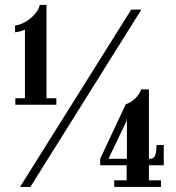

<svg xmlns="http://www.w3.org/2000/svg" viewBox="-20 -738 696 758"><path d="M40.5 -324.5V-350H78.5V-621.5Q73.5 -618 60.8 -614.5Q48 -611 39.5 -610.5V-637.5Q54 -639 69.5 -646Q85 -653 99.2 -664.5Q113.5 -676 123.8 -690Q134 -704 137 -718.5H163.5V-350H202.5V-324.5ZM59 0 498 -700H538L100 0ZM431 0V-26H480V-85.5H375.5V-111L476.5 -326.5Q495.5 -332 513.2 -348.8Q531 -365.5 537 -385H568V-111H573Q588 -111 593 -125.8Q598 -140.5 598 -165.5H626.5V-85.5H568V-26H615.5V0ZM407 -108.5 402.5 -111H481V-272L478.5 -258Z"/></svg>

Font: Imbue Thin 10pt Medium
Style: Regular
Weight: 500
Version: Version 1.102